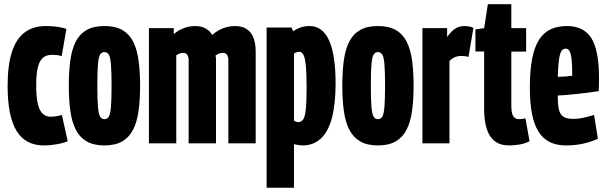

<svg xmlns="http://www.w3.org/2000/svg" viewBox="-20 -677 2864 907"><path d="M16 -270.8Q16 -367.2 35.7 -429.8Q55.4 -492.4 95.6 -523.2Q135.8 -554 196.8 -554Q215.4 -554 233.6 -552.3Q251.8 -550.6 267.7 -547.5Q283.6 -544.4 293.8 -540L271.2 -411.6Q264.6 -414 257.2 -415.5Q249.8 -417 241.9 -417.5Q234 -418 224.6 -418Q200 -418 183.7 -404.8Q167.4 -391.6 159.2 -360.5Q151 -329.4 151 -273.6Q151 -219 158.7 -186.5Q166.4 -154 181.8 -139.8Q197.2 -125.6 219.6 -125.6Q228 -125.6 236.8 -126.6Q245.6 -127.6 254.6 -129.5Q263.6 -131.4 272.4 -133.8L299.8 -10Q282.8 -1.8 250 4.1Q217.2 10 187 10Q100.2 10 58.1 -58.8Q16 -127.6 16 -270.8Z M305 -272.4Q305 -338.6 312.1 -391Q319.2 -443.4 337.5 -479.7Q355.8 -516 388.8 -535Q421.8 -554 473.4 -554Q525 -554 558 -535Q591 -516 609.3 -479.7Q627.6 -443.4 634.7 -391Q641.8 -338.6 641.8 -272.4Q641.8 -206.8 634.7 -154.4Q627.6 -102 609.3 -65.5Q591 -29 558 -9.5Q525 10 473.4 10Q421.8 10 388.8 -9.5Q355.8 -29 337.5 -65.5Q319.2 -102 312.1 -154.4Q305 -206.8 305 -272.4ZM439.8 -272.4Q439.8 -204 442.9 -170Q446 -136 453.4 -125Q460.8 -114 473.4 -114Q486 -114 493.4 -125Q500.8 -136 503.9 -170Q507 -204 507 -272.4Q507 -341.8 503.9 -375.4Q500.8 -409 493.4 -420Q486 -431 473.4 -431Q460.8 -431 453.4 -420Q446 -409 442.9 -375.4Q439.8 -341.8 439.8 -272.4Z M683.5 0V-544H800.8V-515.8Q818.5 -530.9 835.8 -538.9Q853 -546.9 869.9 -550.5Q886.7 -554 902.9 -554Q921.2 -554 935.9 -549.3Q950.6 -544.5 962.6 -535.2Q974.5 -525.9 982.2 -512.1Q1000.3 -527.5 1017.9 -536.5Q1035.4 -545.4 1053.8 -549.7Q1072.2 -554 1090.5 -554Q1109.5 -554 1124.7 -549.3Q1139.9 -544.5 1151.9 -534.7Q1163.8 -524.9 1171.9 -510.4Q1179.9 -495.9 1183.9 -476.2Q1187.9 -456.5 1187.9 -432V0H1058.7V-393.5Q1058.7 -402.1 1056.5 -409.1Q1054.2 -416 1051 -419.8Q1047.8 -423.5 1042.8 -425.5Q1037.9 -427.5 1031.7 -427.5Q1026.9 -427.5 1020.9 -425.9Q1014.9 -424.3 1009.1 -421.5Q1003.3 -418.7 997.9 -414.5Q999.1 -411.4 999.7 -407.6Q1000.3 -403.8 1000.3 -399.1V0H871.1V-393.5Q871.1 -402.1 868.9 -409.1Q866.6 -416 863.4 -419.8Q860.2 -423.5 855.2 -425.5Q850.3 -427.5 844.1 -427.5Q839.6 -427.5 833.9 -425.9Q828.2 -424.3 822.9 -421.9Q817.5 -419.5 812.7 -416V0Z M1239.5 210V-547H1356.8L1365.2 -529.1Q1382.1 -541.3 1401.3 -547.7Q1420.4 -554 1442.3 -554Q1504 -554 1534.7 -485.7Q1565.3 -417.3 1565.3 -283Q1565.3 -185.3 1548 -120.2Q1530.7 -55.1 1495.8 -22.6Q1460.8 10 1409 10Q1401.1 10 1390.2 8.4Q1379.2 6.7 1368.7 4.1V210ZM1388.6 -100.1Q1404.2 -100.1 1412.8 -113.6Q1421.3 -127 1424.9 -162.6Q1428.4 -198.1 1428.4 -262.7Q1428.4 -328 1425 -364.6Q1421.6 -401.3 1414.1 -416.8Q1406.6 -432.4 1393.9 -432.4Q1389.9 -432.4 1385.5 -431.4Q1381.1 -430.5 1377.2 -428.8Q1373.3 -427.1 1368.7 -423.7V-106.7Q1375.2 -103.4 1379.5 -101.8Q1383.8 -100.1 1388.6 -100.1Z M1597 -272.4Q1597 -338.6 1604.1 -391Q1611.2 -443.4 1629.5 -479.7Q1647.8 -516 1680.8 -535Q1713.8 -554 1765.4 -554Q1817 -554 1850 -535Q1883 -516 1901.3 -479.7Q1919.6 -443.4 1926.7 -391Q1933.8 -338.6 1933.8 -272.4Q1933.8 -206.8 1926.7 -154.4Q1919.6 -102 1901.3 -65.5Q1883 -29 1850 -9.5Q1817 10 1765.4 10Q1713.8 10 1680.8 -9.5Q1647.8 -29 1629.5 -65.5Q1611.2 -102 1604.1 -154.4Q1597 -206.8 1597 -272.4ZM1731.8 -272.4Q1731.8 -204 1734.9 -170Q1738 -136 1745.4 -125Q1752.8 -114 1765.4 -114Q1778 -114 1785.4 -125Q1792.8 -136 1795.9 -170Q1799 -204 1799 -272.4Q1799 -341.8 1795.9 -375.4Q1792.8 -409 1785.4 -420Q1778 -431 1765.4 -431Q1752.8 -431 1745.4 -420Q1738 -409 1734.9 -375.4Q1731.8 -341.8 1731.8 -272.4Z M2092.1 -544V-502.6Q2105.6 -520.5 2117.6 -531.8Q2129.5 -543 2143.6 -548.5Q2157.7 -554 2175.8 -554Q2184 -554 2193.8 -552.5Q2203.6 -551 2216.4 -545.6L2193.2 -408.2Q2183.2 -411.2 2173.5 -412Q2163.8 -412.8 2157.6 -412.8Q2143.3 -412.8 2130.7 -407.8Q2118 -402.8 2103.3 -389.5V0H1975.5V-544Z M2384.8 10Q2343.6 10 2317.6 -9.9Q2291.6 -29.7 2279.3 -68.3Q2267 -106.8 2267 -162.6V-434H2225.9V-538L2267 -544L2284.6 -657.3H2395.5V-544H2465.4V-433.3H2395.5V-178Q2395.5 -140.7 2404.9 -127.4Q2414.3 -114 2432.4 -114Q2438.9 -114 2446.8 -115Q2454.7 -116 2462.2 -117.9L2481.6 -9.6Q2456 2.8 2430 6.4Q2403.9 10 2384.8 10Z M2653 10Q2610 10 2577.8 -5.6Q2545.6 -21.2 2524.5 -54Q2503.4 -86.8 2493.2 -138.7Q2483 -190.6 2483 -262.2Q2483 -343.2 2493.8 -399.2Q2504.6 -455.2 2526.5 -489.3Q2548.4 -523.4 2581.5 -538.7Q2614.6 -554 2658.6 -554Q2737.4 -554 2773.6 -496.8Q2809.8 -439.6 2809.8 -306.8Q2809.8 -298.2 2809.3 -278.3Q2808.8 -258.4 2808.4 -246.6Q2791.2 -243.6 2766.5 -240.4Q2741.8 -237.2 2714.5 -234.2Q2687.2 -231.2 2661 -228.8Q2634.8 -226.4 2615 -226Q2615 -222.8 2615 -219.9Q2615 -217 2615 -213.8Q2615 -178.8 2620.9 -156.9Q2626.8 -135 2642.6 -125.2Q2658.4 -115.4 2687.6 -115.4Q2703.2 -115.4 2719.5 -117.8Q2735.8 -120.2 2752.7 -124.7Q2769.6 -129.2 2786.4 -134.2L2804.4 -21.4Q2780.2 -10.8 2756.3 -3.8Q2732.4 3.2 2707.1 6.6Q2681.8 10 2653 10ZM2615 -314.4Q2623.4 -314.4 2633.2 -314.7Q2643 -315 2652.5 -315.8Q2662 -316.6 2670.1 -317.7Q2678.2 -318.8 2683.4 -319.4Q2683.4 -371.2 2679.9 -398.9Q2676.4 -426.6 2669.6 -437Q2662.8 -447.4 2652 -447.4Q2644.4 -447.4 2637.6 -442.1Q2630.8 -436.8 2626.3 -422.9Q2621.8 -409 2619 -382.6Q2616.2 -356.2 2615 -314.4Z"/></svg>

Font: Georama ExtraCondensed Thin
Style: Regular
Weight: 100
Width: 2
Designer: Jean-Baptiste Levee
Foundry: Production Type
Version: Version 1.001